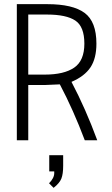

<svg xmlns="http://www.w3.org/2000/svg" viewBox="-20 -675 540 924"><path d="M216 207Q241 182 241 158V150H217V72H284V123Q284 162 275.5 184Q267 206 238 229ZM268 -269Q214 -266 198 -266H116V0H61V-655H208Q330 -655 387 -613Q444 -571 444 -465Q444 -394 415.5 -351Q387 -308 324 -281Q392 -152 448 0H388Q333 -146 268 -269ZM206 -605H116V-316H196Q288 -316 337 -349.5Q386 -383 386 -465Q386 -547 342.5 -576Q299 -605 206 -605Z"/></svg>

Font: Lekton
Style: Regular
Weight: 400
Designer: Paolo Mazzetti, Luciano Perondi, Raffaele Flato, Elena Papassissa, Emilio Macchia, Michela Povoleri, Tobias Seemiller, R
Version: Version 34.000